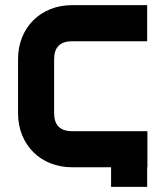

<svg xmlns="http://www.w3.org/2000/svg" viewBox="-20 -649 642 745"><path d="M50 -210V-419Q50 -465 65.5 -503.5Q81 -542 109 -570Q137 -598 175.5 -613.5Q214 -629 260 -629H551V-489H260Q190 -489 190 -419V-210Q190 -140 260 -140H552V0H551V76H411V0H260Q214 0 175.5 -15.5Q137 -31 109 -59Q81 -87 65.5 -125.5Q50 -164 50 -210Z"/></svg>

Font: CAT North
Style: Regular
Weight: 400
Designer: Peter Wiegel
Foundry: Peter Wiegel
Version: Version 1.000